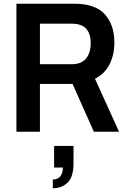

<svg xmlns="http://www.w3.org/2000/svg" viewBox="-20 -706 680 1029"><path d="M68 0V-686H379Q492 -686 542.5 -628.5Q593 -571 593 -479Q593 -412 566.5 -360.5Q540 -309 489 -284L618 0H483L369 -256H194V0ZM194 -362H366Q416 -362 441 -392Q466 -422 466 -475Q466 -526 441.5 -552.5Q417 -579 365 -579H194ZM263 303V256Q291 256 304 238Q317 220 317 192H270V76H374V169Q374 242 342.5 272.5Q311 303 263 303Z"/></svg>

Font: Archivo SemiCondensed SemiBold
Style: Regular
Weight: 600
Width: 4
Designer: Hector Gatti
Foundry: Omnibus-Type
Version: Version 2.001; ttfautohint (v1.8.3)